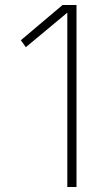

<svg xmlns="http://www.w3.org/2000/svg" viewBox="-20 -753 450 773"><path d="M288 0V-733H232L64 -591L84 -563L251 -702V0Z"/></svg>

Font: Kreadon Extra Light
Style: Regular
Weight: 200
Designer: kohakuno
Foundry: StudioGnu
Version: Version 1.000;Glyphs 3.1.2 (3151)